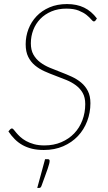

<svg xmlns="http://www.w3.org/2000/svg" viewBox="-20 -731 534 946"><path d="M451 -630.5Q448 -625.5 442.5 -625.5Q437.5 -625.5 429.5 -635.2Q421.5 -645 406.8 -657Q392 -669 368 -678.8Q344 -688.5 307 -688.5Q266 -688.5 233.5 -674.8Q201 -661 178.5 -637.8Q156 -614.5 144 -583.5Q132 -552.5 132 -517.5Q132 -484.5 144.5 -462.2Q157 -440 177.8 -424.2Q198.5 -408.5 224.8 -397.5Q251 -386.5 278.8 -376Q306.5 -365.5 332.8 -353.5Q359 -341.5 379.8 -324.2Q400.5 -307 413 -282.5Q425.5 -258 425.5 -222.5Q425.5 -176 409.5 -134Q393.5 -92 363.8 -60.5Q334 -29 291.5 -10.5Q249 8 196 8Q163.5 8 137.8 1.8Q112 -4.5 91 -16.2Q70 -28 53 -45Q36 -62 21.5 -83.5L30 -93.5Q32.5 -95.5 34.2 -96.8Q36 -98 39.5 -98Q43 -98 48 -91.8Q53 -85.5 60.8 -76.2Q68.5 -67 80.2 -56.2Q92 -45.5 108.5 -36.2Q125 -27 147.2 -20.8Q169.5 -14.5 199 -14.5Q245 -14.5 282.2 -30.5Q319.5 -46.5 345.8 -74Q372 -101.5 386 -138.8Q400 -176 400 -218Q400 -251 387.5 -273Q375 -295 354.2 -310.5Q333.5 -326 307.2 -336.8Q281 -347.5 253.2 -357.8Q225.5 -368 199.2 -379.8Q173 -391.5 152.2 -408.8Q131.5 -426 119 -451Q106.5 -476 106.5 -513Q106.5 -552 120.2 -587.8Q134 -623.5 160 -651Q186 -678.5 224 -694.8Q262 -711 310 -711Q358.5 -711 394.5 -693.5Q430.5 -676 457.5 -640ZM216.5 53.5Q224.5 53.5 224.5 62Q224.5 67.5 222.2 76.5Q220 85.5 215 100.2Q210 115 202.2 136Q194.5 157 184 186Q182 190.5 179.5 192.8Q177 195 172 195H163.5L202 53.5Z"/></svg>

Font: Lato ExtraLight
Style: Italic
Weight: 275
Italic angle: -7°
Designer: Lukasz Dziedzic with Adam Twardoch and Botio Nikoltchev
Foundry: tyPoland Lukasz Dziedzic
Version: Version 2.015; 2015-08-06; http://www.latofonts.com/